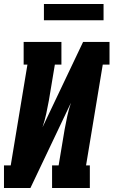

<svg xmlns="http://www.w3.org/2000/svg" viewBox="-31 -946 571 966"><path d="M-11 0V-114H23L107 -621H88V-735H278V-621H245L215 -441Q209 -407 201.5 -373Q194 -339 183 -306L387 -735H520V-621H486L402 -114H421V0H231V-114H264L294 -294Q300 -328 307.5 -362Q315 -396 326 -429L122 0ZM190 -844V-926H490V-844Z"/></svg>

Font: Iosevka Slab Heavy Oblique
Style: Regular
Weight: 900
Italic angle: -9°
Monospace: yes
Designer: Belleve Invis
Foundry: Belleve Invis
Version: Version 11.1.1; ttfautohint (v1.8.3)